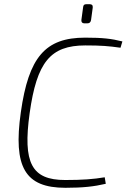

<svg xmlns="http://www.w3.org/2000/svg" viewBox="-20 -881 602 913"><path d="M407 -861H391C380 -861 376 -857 375 -845L367 -786C366 -776 371 -770 381 -770H395C406 -770 411 -775 413 -786L421 -845C422 -856 417 -861 407 -861ZM385 -702C195 -702 116 -609 79 -347C42 -86 99 12 291 12C375 12 427 6 483 -7L478 -38C424 -29 373 -25 290 -25C130 -25 88 -106 121 -343C155 -585 219 -665 386 -665C461 -665 497 -662 553 -654L562 -684C510 -697 468 -702 385 -702Z"/></svg>

Font: Exo 2 Extra Light
Style: Italic
Weight: 250
Italic angle: -8°
Designer: Natanael Gama
Version: Version 1.001;PS 001.001;hotconv 1.0.88;makeotf.lib2.5.64775